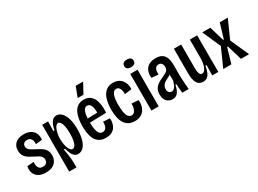

<svg xmlns="http://www.w3.org/2000/svg" viewBox="-38 -1495 3224 2397"><g transform="rotate(-30 1574.0 -296.5)"><path d="M200 13Q146 13 110.5 -3.5Q75 -20 56 -47Q37 -74 32.5 -107Q28 -140 35 -173L130 -180Q127 -148 132.5 -123Q138 -98 155 -83.5Q172 -69 202 -69Q238 -69 254.5 -88Q271 -107 271 -134Q271 -158 259 -175Q247 -192 224.5 -205Q202 -218 172 -233Q146 -245 121 -259.5Q96 -274 75 -292.5Q54 -311 42 -337Q30 -363 30 -399Q30 -441 48.5 -473Q67 -505 103.5 -523Q140 -541 194 -541Q252 -541 290.5 -519Q329 -497 346.5 -458Q364 -419 358 -367L265 -358Q269 -386 262.5 -408.5Q256 -431 239 -445Q222 -459 194 -459Q164 -459 147.5 -443Q131 -427 131 -401Q131 -379 143 -363Q155 -347 176.5 -334Q198 -321 226 -307Q256 -292 283 -276.5Q310 -261 330 -242.5Q350 -224 361.5 -198.5Q373 -173 373 -138Q373 -99 355.5 -64.5Q338 -30 300.5 -8.5Q263 13 200 13Z M454 147V-253V-528H539L536 -391H553Q559 -428 572 -462Q585 -496 607.5 -518.5Q630 -541 665 -541Q704 -541 736.5 -509.5Q769 -478 788.5 -416Q808 -354 808 -261Q808 -166 788 -105.5Q768 -45 736 -16Q704 13 665 13Q635 13 613 -4.5Q591 -22 577 -53.5Q563 -85 552 -126H534Q541 -89 546.5 -52.5Q552 -16 555.5 15Q559 46 559 67V147ZM634 -75Q651 -75 666.5 -93.5Q682 -112 691.5 -153.5Q701 -195 701 -263Q701 -330 691.5 -371Q682 -412 667 -430.5Q652 -449 636 -449Q619 -449 604.5 -431.5Q590 -414 580 -386Q570 -358 564.5 -326Q559 -294 559 -265V-251Q559 -234 562 -211.5Q565 -189 570.5 -165Q576 -141 585 -121Q594 -101 606.5 -88Q619 -75 634 -75Z M1066 12Q1011 12 974.5 -9.5Q938 -31 917.5 -68.5Q897 -106 888.5 -154.5Q880 -203 880 -256Q880 -311 888 -361.5Q896 -412 916 -452.5Q936 -493 971 -517Q1006 -541 1059 -541Q1108 -541 1141 -519.5Q1174 -498 1193 -460Q1212 -422 1218.5 -370.5Q1225 -319 1221 -259L958 -252V-311L1143 -316L1125 -291Q1128 -347 1120.5 -383Q1113 -419 1097.5 -436.5Q1082 -454 1058 -454Q1032 -454 1016 -432.5Q1000 -411 992 -368.5Q984 -326 984 -264Q984 -170 1002 -120Q1020 -70 1064 -70Q1080 -70 1093 -77Q1106 -84 1115 -98Q1124 -112 1128.5 -133Q1133 -154 1131 -181L1227 -175Q1231 -146 1225 -113Q1219 -80 1201 -51.5Q1183 -23 1150 -5.5Q1117 12 1066 12ZM1088 -595H1005L1060 -740H1167Z M1484 12Q1429 12 1392.5 -9.5Q1356 -31 1334.5 -68.5Q1313 -106 1304 -155Q1295 -204 1295 -259Q1295 -316 1304.5 -367Q1314 -418 1335.5 -457Q1357 -496 1392.5 -518.5Q1428 -541 1480 -541Q1537 -541 1574 -514.5Q1611 -488 1628 -446Q1645 -404 1641 -356L1541 -343Q1542 -373 1535.5 -399Q1529 -425 1514.5 -440Q1500 -455 1477 -455Q1457 -455 1443 -442.5Q1429 -430 1419.5 -406.5Q1410 -383 1405.5 -347.5Q1401 -312 1401 -266Q1401 -205 1409 -161Q1417 -117 1435 -94Q1453 -71 1481 -71Q1507 -71 1523 -89.5Q1539 -108 1546.5 -137Q1554 -166 1552 -200L1651 -193Q1655 -158 1648.5 -122Q1642 -86 1623 -56Q1604 -26 1569.5 -7Q1535 12 1484 12Z M1724 0V-528H1829V0ZM1775 -596Q1741 -596 1724 -609.5Q1707 -623 1707 -650Q1707 -677 1724.5 -691Q1742 -705 1775 -705Q1810 -705 1827 -691Q1844 -677 1844 -651Q1844 -623 1826.5 -609.5Q1809 -596 1775 -596Z M2027 11Q1998 11 1971.5 -3Q1945 -17 1928.5 -47Q1912 -77 1912 -123Q1912 -159 1923 -185.5Q1934 -212 1954.5 -231.5Q1975 -251 2001.5 -265.5Q2028 -280 2059 -294Q2085 -306 2104.5 -316.5Q2124 -327 2135 -343Q2146 -359 2146 -386Q2146 -418 2131.5 -436.5Q2117 -455 2088 -455Q2065 -455 2050 -442Q2035 -429 2029.5 -404.5Q2024 -380 2027 -345L1928 -353Q1924 -395 1932.5 -430Q1941 -465 1962 -489.5Q1983 -514 2016 -527.5Q2049 -541 2094 -541Q2151 -541 2185 -519Q2219 -497 2234 -454.5Q2249 -412 2249 -348V-200Q2250 -172 2251.5 -136Q2253 -100 2256 -64Q2259 -28 2262 0H2169Q2165 -33 2163 -65.5Q2161 -98 2159 -130H2145Q2136 -82 2120 -50.5Q2104 -19 2081 -4Q2058 11 2027 11ZM2063 -78Q2079 -78 2091 -86Q2103 -94 2113.5 -108.5Q2124 -123 2131.5 -143.5Q2139 -164 2146 -188V-298L2177 -305Q2168 -289 2152.5 -278Q2137 -267 2118.5 -257.5Q2100 -248 2081 -238.5Q2062 -229 2046.5 -216Q2031 -203 2021 -185Q2011 -167 2011 -141Q2011 -110 2026 -94Q2041 -78 2063 -78Z M2467 13Q2409 13 2381 -32.5Q2353 -78 2353 -174V-528H2458V-201Q2458 -138 2469 -110Q2480 -82 2504 -82Q2521 -82 2535 -94.5Q2549 -107 2559 -129.5Q2569 -152 2575.5 -183Q2582 -214 2583 -250V-528H2688V-212L2689 0H2601L2605 -148H2588Q2579 -91 2563 -55.5Q2547 -20 2523.5 -3.5Q2500 13 2467 13Z M2760 0 2878 -265 2762 -528H2878L2940 -317H2951L3014 -528H3130L3013 -266L3132 0H3015L2951 -215H2940L2877 0Z"/></g></svg>

Font: Bricolage Grotesque 24pt Condensed Medium
Style: Regular
Weight: 500
Width: 3
Designer: Mathieu Triay
Foundry: Atelier Triay
Version: Version 1.001;gftools[0.9.33.dev8+g029e19f]